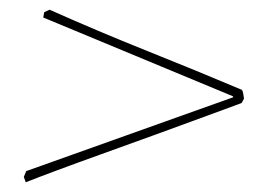

<svg xmlns="http://www.w3.org/2000/svg" viewBox="-20 -461 556 395"><path d="M33 -86 29 -97 34 -109 460 -261 459 -263 69 -425 71 -436 82 -441Q183 -396 282 -356.5Q381 -317 478 -276Q480 -272 480.5 -267.5Q481 -263 482 -258L477 -249Q447 -238 399.5 -220.5Q352 -203 297 -183Q242 -163 189 -144Q136 -125 94.5 -109.5Q53 -94 33 -86Z"/></svg>

Font: Labrada Thin
Style: Italic
Weight: 100
Italic angle: -7°
Designer: Mercedes Jáuregui
Foundry: Omnibus-Type Team
Version: Version 1.000; ttfautohint (v1.8.4.7-5d5b)